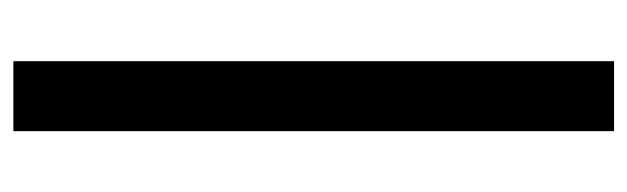

<svg xmlns="http://www.w3.org/2000/svg" viewBox="-354 -396 963 295"><g transform="rotate(90 127.5 -248.5)"><path d="M181.5 212.5H74V-710.5H181.5Z"/></g></svg>

Font: Anek Latin Medium SemiBold
Style: Regular
Weight: 600
Version: Version 1.003